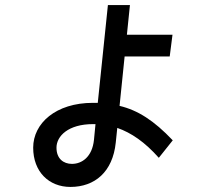

<svg xmlns="http://www.w3.org/2000/svg" viewBox="-20 -686 840 758"><path d="M493 -666H406L366 -280C360 -280 353 -280 347 -280C200 -280 111 -199 111 -103C111 -8 173 52 258 52C354 52 425 -7 437 -123L443 -181C498 -162 552 -125 607 -63L662 -132C588 -210 524 -251 452 -268L472 -463H650L661 -549H481ZM203 -103C203 -149 250 -196 347 -196C350 -196 354 -196 357 -196L351 -134C344 -66 303 -39 264 -39C231 -39 203 -59 203 -103Z"/></svg>

Font: Smiley Sans Oblique
Style: Regular
Weight: 400
Italic angle: -8°
Designer: oooooohmygosh, Nagisa Chen, Janine Sui, Heda Shi, Jian Li
Foundry: atelierAnchor
Version: Version 2.0.1